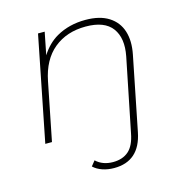

<svg xmlns="http://www.w3.org/2000/svg" viewBox="-106 -622 883 918"><g transform="rotate(-15 335.0 -163.0)"><path d="M348 197Q317 197 290.5 188Q264 179 246 162L266 137Q299 168 350 168Q398 168 427.5 142Q457 116 468 57L541 -304Q558 -391 520.5 -441.5Q483 -492 390 -492Q296 -492 232.5 -440Q169 -388 149 -286L92 0H59L162 -519H195L173 -408Q206 -460 253 -487Q316 -523 397 -523Q468 -523 512 -495Q556 -467 571.5 -418Q587 -369 574 -304L501 61Q474 197 348 197Z"/></g></svg>

Font: Montserrat Thin ExtraLight
Style: Italic
Weight: 250
Italic angle: -11.3°
Version: Version 9.000